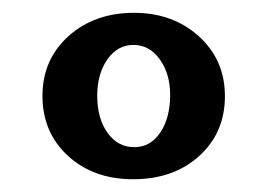

<svg xmlns="http://www.w3.org/2000/svg" viewBox="-20 -660 415 298"><path d="M186.5 -381.8Q125 -381.8 85.4 -418.2Q45.9 -454.6 45.9 -511.2Q45.9 -567.4 86.2 -603.8Q126.5 -640.1 188 -640.1Q248.5 -640.1 288.8 -603.5Q329.1 -566.9 329.1 -510.7Q329.1 -454.1 289.3 -418Q249.5 -381.8 186.5 -381.8ZM188.5 -431.6Q213.4 -431.6 228.8 -454.3Q244.1 -477.1 244.1 -512.7Q244.1 -545.4 228 -567.9Q211.9 -590.3 187 -590.3Q162.6 -590.3 146.7 -567.9Q130.9 -545.4 130.9 -511.2Q130.9 -476.6 146.7 -454.1Q162.6 -431.6 188.5 -431.6Z"/></svg>

Font: Elstob 14pt
Style: Bold
Weight: 700
Designer: Peter S. Baker
Version: Version 1.015